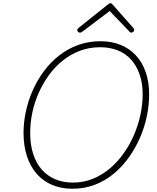

<svg xmlns="http://www.w3.org/2000/svg" viewBox="-20 -1144 966 1183"><path d="M426 19Q358 19 302.5 -4Q247 -27 207.5 -71.5Q168 -116 146.5 -180Q125 -244 125 -325Q125 -391 139.5 -458Q154 -525 182 -588Q210 -651 251 -706Q292 -761 345 -802.5Q398 -844 462 -867Q526 -890 599 -890Q668 -890 723 -867.5Q778 -845 817.5 -802.5Q857 -760 878 -699Q899 -638 899 -562Q899 -498 885 -429.5Q871 -361 842.5 -295.5Q814 -230 773.5 -173.5Q733 -117 680.5 -73.5Q628 -30 564 -5.5Q500 19 426 19ZM428 -19Q495 -19 552.5 -42.5Q610 -66 657.5 -106.5Q705 -147 742.5 -200Q780 -253 806 -313.5Q832 -374 845.5 -438Q859 -502 859 -563Q859 -632 840 -686Q821 -740 787 -777.5Q753 -815 704.5 -834Q656 -853 597 -853Q531 -853 473.5 -831.5Q416 -810 367.5 -771.5Q319 -733 282 -682Q245 -631 218.5 -571.5Q192 -512 179 -449.5Q166 -387 166 -324Q166 -252 184.5 -195Q203 -138 237.5 -99Q272 -60 320.5 -39.5Q369 -19 428 -19ZM473 -943Q466 -943 461 -947.5Q456 -952 456 -959Q456 -962 457.5 -965Q459 -968 463 -971L643 -1115Q649 -1120 652.5 -1122Q656 -1124 660 -1124Q664 -1124 667.5 -1122Q671 -1120 675 -1115L802 -971Q804 -969 805.5 -966Q807 -963 807 -959Q807 -953 801 -948Q795 -943 789 -943Q786 -943 782.5 -944.5Q779 -946 777 -950L656 -1076L490 -951Q484 -946 480.5 -944.5Q477 -943 473 -943Z"/></svg>

Font: Playwrite IS Thin
Style: Regular
Weight: 250
Designer: Veronika Burian, José Scaglione
Foundry: TypeTogether
Version: Version 1.002